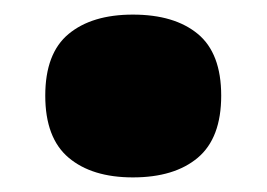

<svg xmlns="http://www.w3.org/2000/svg" viewBox="-20 -233 366 263"><path d="M162 10Q106 10 74 -17Q42 -44 42 -102Q42 -160 74 -186.5Q106 -213 162 -213Q219 -213 251 -186.5Q283 -160 283 -102Q283 -44 251 -17Q219 10 162 10Z"/></svg>

Font: Plata Sans Black
Style: Regular
Weight: 900
Designer: Pablo Impallari, Andres Torresi, & Cristiano Sobral
Foundry: Pablo Impallari, Andres Torresi, & Cristiano Sobral
Version: Version 1.00;December 28, 2019;FontCreator 12.0.0.2547 64-bi